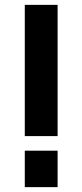

<svg xmlns="http://www.w3.org/2000/svg" viewBox="-20 -770 339 790"><path d="M82 -210V-750H217V-210ZM82 0V-150H217V0Z"/></svg>

Font: Mohave Light
Style: Bold
Weight: 700
Version: Version 2.003